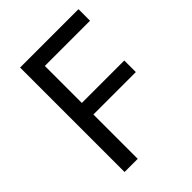

<svg xmlns="http://www.w3.org/2000/svg" viewBox="-205 -821 928 928"><g transform="rotate(-45 259.5 -357.0)"><path d="M187 0H97V-714H496V-635H187V-382H477V-303H187Z"/></g></svg>

Font: Noto Sans Coptic
Style: Regular
Weight: 400
Designer: Monotype Design Team, Denis Moyogo Jacquerye
Foundry: Monotype Imaging Inc.
Version: Version 2.002; ttfautohint (v1.8.4.7-5d5b)